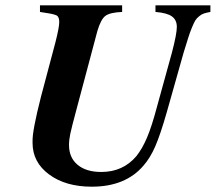

<svg xmlns="http://www.w3.org/2000/svg" viewBox="-20 -682 809 720"><path d="M769 -662.1V-637.2Q753.9 -634.3 745.1 -631.6Q736.3 -628.9 727.1 -621.3Q717.8 -613.8 712.9 -606.2Q708 -598.6 700.2 -579.8Q692.4 -561 686.3 -541.7Q680.2 -522.5 668.9 -485.8L605 -259.8Q581.5 -177.7 562.5 -133.8Q543.5 -89.8 518.1 -61Q450.7 18.1 324.2 18.1Q226.1 18.1 164.1 -27.8Q102.1 -73.7 102.1 -146V-150.9Q100.6 -189.9 133.8 -319.8L188 -523.9Q202.1 -579.6 202.1 -598.1Q202.1 -606.9 200.9 -611.6Q199.7 -616.2 196.8 -620.4Q193.8 -624.5 184.3 -627.2Q174.8 -629.9 163.6 -631.8Q152.3 -633.8 129.9 -637.2V-662.1H438V-637.2Q391.6 -635.3 374.8 -622.1Q357.9 -608.9 345.2 -565.9L266.1 -269Q248.5 -203.6 243.7 -180.7Q238.8 -157.7 238.8 -138.2Q238.8 -90.8 271 -64Q303.2 -37.1 359.9 -37.1Q440.9 -37.1 491.2 -96.2Q513.7 -124.5 531.2 -165.8Q548.8 -207 567.9 -278.8L625 -485.8Q643.1 -555.2 643.1 -581.1Q643.1 -607.4 624.5 -620.6Q606 -633.8 563 -637.2V-662.1Z"/></svg>

Font: Accordance
Style: Bold-Italic
Weight: 700
Italic angle: -11°
Version: Version 1.2 (build January 31, 2020) Miklal Software Solutio